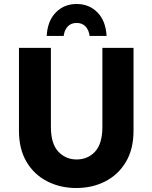

<svg xmlns="http://www.w3.org/2000/svg" viewBox="-20 -930 764 962"><path d="M75 -275V-690H235V-295Q235 -210 272 -170.5Q309 -131 364 -131Q420 -131 456.5 -170.5Q493 -210 493 -295V-690H649V-275Q649 -183 611 -119Q573 -55 508 -21.5Q443 12 362 12Q282 12 216.5 -21.5Q151 -55 113 -119Q75 -183 75 -275ZM514 -750H429Q425 -780 408.5 -797.5Q392 -815 364 -815Q336 -815 319.5 -797.5Q303 -780 299 -750H214Q218 -825 259.5 -867.5Q301 -910 364 -910Q427 -910 468.5 -867.5Q510 -825 514 -750Z"/></svg>

Font: Radio Canada
Style: Bold
Weight: 700
Designer: Charles Daoud, Etienne Aubert Bonn, Alexandre Saumier Demers, Jacques Le Bailly
Foundry: Radio-Canada
Version: Version 2.104; ttfautohint (v1.8.4.7-5d5b);gftools[0.9.28.de